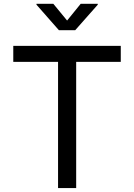

<svg xmlns="http://www.w3.org/2000/svg" viewBox="-20 -962 686 982"><path d="M47.9 -645.5H276.9V0H369.6V-645.5H597.7V-727.5H47.9ZM252.9 -942.4H166.5V-938L281.2 -807.6H364.7L480 -938V-942.4H392.6L323.2 -856.9Z"/></svg>

Font: Raveo
Style: Regular
Weight: 400
Designer: Jakub Foglar, Rasmus Andersson (Inter)
Foundry: Jakubfoglar.com
Version: Version 1.100;Glyphs 3.2.3 (3260)